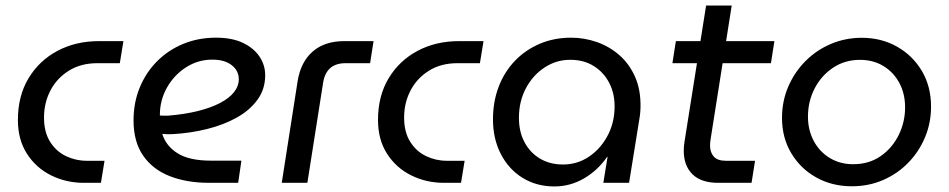

<svg xmlns="http://www.w3.org/2000/svg" viewBox="-20 -658 3415 691"><path d="M282 0Q218 0 163.7 -27Q109.4 -54 76.9 -104.8Q44.4 -155.6 44.4 -226Q44.4 -312.4 82.5 -376Q120.6 -439.6 186.5 -474.8Q252.4 -510 336.2 -510H424.2L411.2 -430.6H330.4Q271 -430.6 227.7 -403.5Q184.4 -376.4 161.4 -332.1Q138.4 -287.8 138.4 -235.2Q138.4 -182.6 160.2 -147.9Q182 -113.2 217.2 -96.3Q252.4 -79.4 291.4 -79.4H356.2L343.2 0Z M733 0Q652.6 0 591.3 -23.9Q530 -47.8 495.3 -97.7Q460.6 -147.6 460.6 -224.6Q460.6 -288.8 482.9 -343Q505.2 -397.2 545.3 -437.5Q585.4 -477.8 639.5 -500.1Q693.6 -522.4 757.2 -522.4Q815 -522.4 854.1 -503.8Q893.2 -485.2 913.8 -454.6Q934.4 -424 934.4 -387.2Q934.4 -337.2 906.7 -299.1Q879 -261 832.1 -234.8Q785.2 -208.6 725.4 -193.7Q665.6 -178.8 601 -175.2Q590.4 -174.6 581.4 -175Q572.4 -175.4 564 -176.2Q577.4 -132.4 619.5 -106.1Q661.6 -79.8 739.4 -79.8H848.8L837.2 0ZM555.4 -242.4Q562.2 -242 569.7 -241.6Q577.2 -241.2 585.2 -241.8Q644.6 -246.6 691.7 -258.3Q738.8 -270 771.9 -287.3Q805 -304.6 822.2 -326.3Q839.4 -348 839.4 -373.2Q839.4 -403.2 814.1 -423.3Q788.8 -443.4 744 -443.4Q692.6 -443.4 649.5 -415.7Q606.4 -388 581 -342.9Q555.6 -297.8 555.4 -245.6Q555.4 -244.6 555.4 -244.2Q555.4 -243.8 555.4 -242.4Z M994 0 1051 -365Q1062 -434.6 1105.1 -472.3Q1148.2 -510 1219 -510H1324.4L1312 -430.6H1223.8Q1188.8 -430.6 1168.6 -413Q1148.4 -395.4 1142.8 -359.8L1086.2 0Z M1578 0Q1514 0 1459.7 -27Q1405.4 -54 1372.9 -104.8Q1340.4 -155.6 1340.4 -226Q1340.4 -312.4 1378.5 -376Q1416.6 -439.6 1482.5 -474.8Q1548.4 -510 1632.2 -510H1720.2L1707.2 -430.6H1626.4Q1567 -430.6 1523.7 -403.5Q1480.4 -376.4 1457.4 -332.1Q1434.4 -287.8 1434.4 -235.2Q1434.4 -182.6 1456.2 -147.9Q1478 -113.2 1513.2 -96.3Q1548.4 -79.4 1587.4 -79.4H1652.2L1639.2 0Z M1975.4 13Q1910.6 13 1860.6 -18Q1810.6 -49 1782.4 -103.8Q1754.2 -158.6 1754.2 -228.2Q1754.2 -292.4 1774.9 -346.3Q1795.6 -400.2 1833.7 -439.6Q1871.8 -479 1923.2 -500.7Q1974.6 -522.4 2035.4 -522.4Q2083 -522.4 2128 -506.7Q2173 -491 2208.9 -459.7Q2244.8 -428.4 2265.6 -381.5Q2286.4 -334.6 2285.2 -271.6Q2284.8 -257.4 2283.4 -244.9Q2282 -232.4 2279.6 -220.4L2244 0H2151.4L2166.6 -93.4H2165Q2131 -44.4 2081.5 -15.7Q2032 13 1975.4 13ZM2006 -66Q2056.8 -66 2097.9 -93Q2139 -120 2164.6 -165.8Q2190.2 -211.6 2191.8 -267.6Q2193.4 -318.2 2173.7 -357.5Q2154 -396.8 2117.8 -419.8Q2081.6 -442.8 2032.4 -442.8Q1982.2 -442.8 1940 -415.2Q1897.8 -387.6 1872.7 -340.3Q1847.6 -293 1847.6 -234Q1847.6 -183.8 1867.8 -146Q1888 -108.2 1923.6 -87.1Q1959.2 -66 2006 -66Z M2565 0Q2503.4 0 2472.1 -30.9Q2440.8 -61.8 2440.8 -115.6Q2440.8 -131.8 2443.8 -149.8L2521.2 -638H2613.4L2538.4 -163Q2535.4 -145.8 2535.4 -134.4Q2535.4 -109.6 2548.9 -94.5Q2562.4 -79.4 2591.6 -79.4H2697.4L2684.8 0ZM2400 -430.6 2412.4 -510H2767L2754.6 -430.6Z M3045.6 12.4Q2974.8 12.4 2918 -19.2Q2861.2 -50.8 2827.8 -106.5Q2794.4 -162.2 2794.4 -233.6Q2794.4 -294 2817 -346.4Q2839.6 -398.8 2879.1 -438.4Q2918.6 -478 2970.6 -500Q3022.6 -522 3081.6 -522Q3151.8 -522 3208.2 -490.2Q3264.6 -458.4 3297.7 -402.7Q3330.8 -347 3330.8 -274.2Q3330.8 -215.6 3309 -163.6Q3287.2 -111.6 3248.5 -72Q3209.8 -32.4 3158.1 -10Q3106.4 12.4 3045.6 12.4ZM3050.4 -67Q3107.8 -67 3149.7 -96.3Q3191.6 -125.6 3214.5 -172.3Q3237.4 -219 3237.4 -271.6Q3237.4 -321 3216.6 -359.7Q3195.8 -398.4 3159.2 -420.5Q3122.6 -442.6 3075 -442.6Q3020.6 -442.6 2978.3 -414.4Q2936 -386.2 2911.9 -339.7Q2887.8 -293.2 2887.8 -238Q2887.8 -190.2 2908.4 -151.2Q2929 -112.2 2966.1 -89.6Q3003.2 -67 3050.4 -67Z"/></svg>

Font: MuseoModerno Thin
Style: Italic
Weight: 100
Italic angle: -9°
Designer: Pablo Cosgaya, Héctor Gatti, Marcela Romero, and the Authors of The MuseoModerno Project.
Foundry: Omnibus-Type Team
Version: Version 1.003